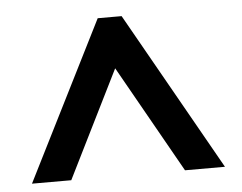

<svg xmlns="http://www.w3.org/2000/svg" viewBox="-41 -766 707 560"><g transform="rotate(-5 313.0 -486.0)"><path d="M31 -254 264 -718H334L596 -254H479L302 -568L146 -254Z"/></g></svg>

Font: Noto Sans Telugu
Style: Bold
Weight: 700
Designer: Jelle Bosma - Monotype Design Team
Foundry: Monotype Imaging Inc.
Version: Version 2.005; ttfautohint (v1.8.4.7-5d5b)